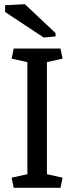

<svg xmlns="http://www.w3.org/2000/svg" viewBox="-20 -891 354 911"><path d="M109.9 -596.2 35.2 -612.8 44.9 -660.6H267.1L276.9 -612.8L202.6 -596.2V-64.5L276.9 -47.9L267.1 0H44.9L35.2 -47.9L109.9 -64.5ZM243.7 -718.3 187.5 -712.9 4.4 -834V-866.2L98.1 -871.1L243.7 -733.9Z"/></svg>

Font: Noticia Text
Style: Regular
Weight: 400
Designer: JM Sole
Foundry: JM Sole
Version: Version 1.003